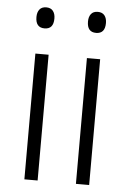

<svg xmlns="http://www.w3.org/2000/svg" viewBox="-53 -769 541 809"><g transform="rotate(5 218.0 -365.0)"><path d="M110 -730Q129 -730 138.5 -718Q148 -706 148 -686Q148 -641 110 -641Q72 -641 72 -686Q72 -706 81.5 -718Q91 -730 110 -730ZM137 -532V0H81V-532Z M328 -730Q347 -730 356.5 -718Q366 -706 366 -686Q366 -641 328 -641Q290 -641 290 -686Q290 -706 299.5 -718Q309 -730 328 -730ZM355 -532V0H299V-532Z"/></g></svg>

Font: Noto Sans Arabic SemCond Light
Style: Regular
Weight: 300
Width: 4
Designer: Monotype Design Team, Nadine Chahine, Nizar Qandah and Khaled Hosny
Foundry: Monotype Imaging Inc.
Version: Version 2.012; ttfautohint (v1.8.4.7-5d5b)